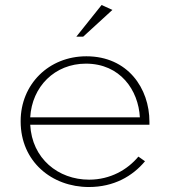

<svg xmlns="http://www.w3.org/2000/svg" viewBox="-20 -743 681 775"><path d="M288.1 -595H315.8L433.7 -703L390.1 -722.8ZM102 -269.3C108.9 -393.1 201 -486.1 326.7 -486.1C465.3 -486.1 538.6 -379.2 544.6 -269.3ZM338.6 11.9C439.6 11.9 514.9 -31.7 565.3 -92.1L538.6 -110.9C495 -58.4 425.7 -17.8 339.6 -17.8C214.9 -17.8 108.9 -103 102 -239.6H583.2V-251.5C583.2 -386.1 496 -515.8 328.7 -515.8C176.2 -515.8 63.4 -402 63.4 -254.5V-252.5C63.4 -91.1 189.1 11.9 338.6 11.9Z"/></svg>

Font: Meinily
Style: Regular
Weight: 500
Designer: Paul Hayes
Foundry: Paul Hayes
Version: Version 1.0; ttfautohint (v1.8.4.7-5d5b)